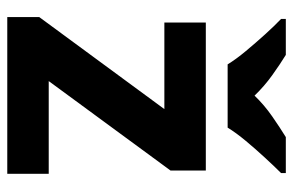

<svg xmlns="http://www.w3.org/2000/svg" viewBox="-159 -647 806 528"><g transform="rotate(90 244.0 -383.0)"><path d="M458 0H27V-88L280 -432H42V-546H449V-449L203 -114H458ZM157 -606Q143 -629 120.5 -656Q98 -683 74.5 -709Q51 -735 32 -753V-766H131Q157 -750 187 -728.5Q217 -707 243 -680Q269 -707 300 -728.5Q331 -750 357 -766H456V-753Q438 -735 414 -709Q390 -683 367.5 -656Q345 -629 331 -606Z"/></g></svg>

Font: Noto Sans Tai Tham
Style: Regular
Weight: 400
Designer: Monotype Design Team 2013. Revised by David WIlliams 2020
Foundry: Monotype Imaging Inc.
Version: Version 2.002